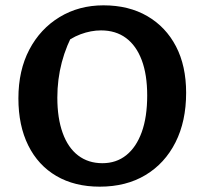

<svg xmlns="http://www.w3.org/2000/svg" viewBox="-20 -689 761 720"><path d="M354 11Q260 11 191.5 -29Q123 -69 86 -143.5Q49 -218 49 -320Q49 -425 90 -503Q131 -581 203.5 -625Q276 -669 368 -669Q463 -669 532.5 -628.5Q602 -588 640 -515Q678 -442 678 -341Q678 -234 638 -155Q598 -76 525.5 -32.5Q453 11 354 11ZM364 -77Q416 -77 453.5 -107Q491 -137 511.5 -193.5Q532 -250 532 -331Q532 -409 511.5 -463.5Q491 -518 452.5 -546.5Q414 -575 359 -575Q321 -575 282 -560.5Q243 -546 209 -516L262 -578Q195 -460 195 -323Q195 -246 215 -190.5Q235 -135 273 -106Q311 -77 364 -77Z"/></svg>

Font: Piazzolla 24pt
Style: Bold
Weight: 700
Designer: Juan Pablo del Peral
Foundry: Huerta Tipografica
Version: Version 2.005